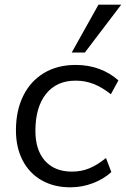

<svg xmlns="http://www.w3.org/2000/svg" viewBox="-20 -792 537 819"><path d="M48 -236Q48 -320 79 -383Q110 -446 167.5 -480.5Q225 -515 303 -515Q358 -515 404.5 -497.5Q451 -480 485 -449L453 -390Q415 -420 379 -434Q343 -448 303 -448Q221 -448 176 -391Q131 -334 131 -234Q131 -152 172 -106Q213 -60 287 -60Q327 -60 361 -74Q395 -88 432 -118L455 -58Q422 -28 376 -10.5Q330 7 280 7Q210 7 157.5 -23Q105 -53 76.5 -108Q48 -163 48 -236ZM286 -568 400 -772H497L342 -568Z"/></svg>

Font: Muli
Style: Italic
Weight: 400
Italic angle: -4.541°
Designer: Vernon Adams
Foundry: Vernon Adams
Version: Version 2.001